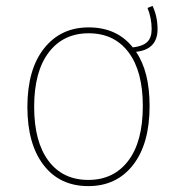

<svg xmlns="http://www.w3.org/2000/svg" viewBox="-20 -622 605 652"><path d="M442 -446Q488 -379 488 -262Q488 -134 432 -62Q376 10 280 10Q183 10 128 -61.5Q73 -133 73 -259Q73 -386 129.5 -457.5Q186 -529 281 -529Q377 -529 431 -461Q465 -465 480 -479.5Q495 -494 495 -523Q495 -560 481 -595L498 -602Q515 -566 515 -523Q515 -454 442 -446ZM465 -262Q465 -380 416.5 -444.5Q368 -509 281 -509Q195 -509 145.5 -444Q96 -379 96 -259Q96 -141 144.5 -76Q193 -11 280 -11Q366 -11 415.5 -76Q465 -141 465 -262Z"/></svg>

Font: Fira Sans Thin
Style: Regular
Weight: 100
Designer: bBox Type GmbH & Carrois Corporate GbR & Edenspiekermann AG
Foundry: bBox Type GmbH & Carrois Corporate GbR & Edenspiekermann AG
Version: Version 4.301